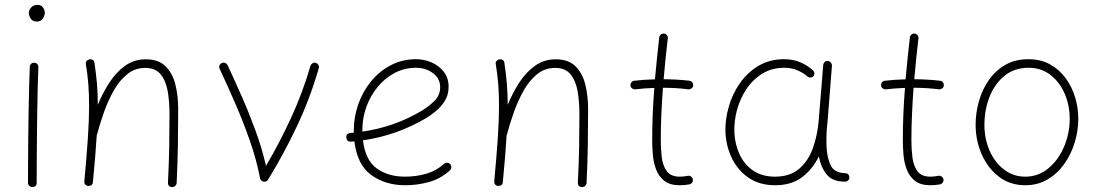

<svg xmlns="http://www.w3.org/2000/svg" viewBox="-20 -749 4513 787"><path d="M98.1 -694.8Q98.1 -708 107.9 -718.5Q117.7 -729 133.8 -729Q149.4 -729 156.5 -718Q163.6 -707 163.6 -698.2Q163.6 -683.6 155 -672.1Q146.5 -660.6 131.3 -660.6Q113.3 -660.6 105.7 -673.1Q98.1 -685.5 98.1 -694.8ZM120.6 -491.7Q127.9 -491.7 132.8 -486.3Q137.7 -481 137.2 -473.1Q135.7 -439 134.5 -390.6Q133.3 -342.3 132.6 -287.4Q131.8 -232.4 131.3 -178Q130.9 -123.5 130.6 -77.1Q130.4 -30.8 130.4 0Q130.4 17.6 112.3 17.6Q105 17.6 99.9 12.5Q94.7 7.3 94.7 0Q94.7 -30.8 95 -77.1Q95.2 -123.5 95.7 -178Q96.2 -232.4 97.2 -287.6Q98.1 -342.8 99.4 -391.6Q100.6 -440.4 102.1 -475.1Q102.1 -482.4 107.4 -487.3Q112.8 -492.2 120.6 -491.7Z M325.7 -5.9Q335.4 -110.4 340.3 -184.3Q345.2 -258.3 345.2 -315.9Q345.2 -363.8 342 -404.3Q338.9 -444.8 332 -485.8Q330.6 -494.1 335 -499Q339.4 -503.9 345.2 -505.4Q352.1 -507.3 359.1 -503.9Q366.2 -500.5 367.2 -491.7Q373.5 -449.7 377.2 -408.4Q380.9 -367.2 380.9 -319.3Q400.9 -368.2 428.5 -410.6Q456.1 -453.1 492.9 -479.5Q529.8 -505.9 577.6 -505.9Q630.4 -505.9 659.2 -476.8Q688 -447.8 699.2 -401.4Q710.4 -355 710.4 -301.8Q710.4 -226.6 709.2 -153.8Q708 -81.1 704.1 0.5Q704.1 6.8 699.2 12.2Q694.3 17.6 686 17.6Q668.5 17.6 668.5 -0.5Q672.4 -77.6 673.6 -145Q674.8 -212.4 674.8 -282.2Q674.8 -331.5 667.5 -374.5Q660.2 -417.5 638.7 -444.1Q617.2 -470.7 575.2 -470.7Q533.7 -470.7 502 -445.3Q470.2 -419.9 446.8 -378.7Q423.3 -337.4 406.2 -289.3Q389.2 -241.2 377.4 -196.3Q377 -194.8 376.5 -193.8Q374 -153.3 370.1 -105.7Q366.2 -58.1 360.8 -2Q360.4 6.3 354.2 10Q348.1 13.7 341.3 13.2Q335 12.7 330.1 8.1Q325.2 3.4 325.7 -5.9Z M889.2 -490.7Q896 -493.7 902.8 -491Q909.7 -488.3 913.1 -481.4Q940.9 -421.9 970.9 -353.8Q1001 -285.6 1027.3 -213.6Q1053.7 -141.6 1070.3 -69.3Q1125 -161.6 1172.9 -265.4Q1220.7 -369.1 1252.4 -479Q1254.9 -485.8 1261.2 -489.7Q1267.6 -493.7 1274.4 -491.2Q1281.2 -489.3 1285.2 -482.7Q1289.1 -476.1 1286.6 -469.2Q1251 -345.2 1196 -229.2Q1141.1 -113.3 1078.6 -12.7Q1075.7 -6.3 1068.4 -4.9Q1061 -2.9 1054.2 -6.8Q1047.4 -10.7 1045.9 -18.6Q1031.2 -95.2 1003.7 -173.6Q976.1 -252 943.6 -326.7Q911.1 -401.4 880.4 -466.8Q877 -473.6 879.6 -480.5Q882.3 -487.3 889.2 -490.7Z M1824.2 -50.8Q1785.6 -15.6 1737.8 -2.7Q1689.9 10.3 1640.6 10.3Q1559.6 10.3 1502 -31.5Q1444.3 -73.2 1432.6 -169.4Q1425.8 -168.9 1418.5 -168.5Q1401.4 -167.5 1399.4 -185.1Q1398.4 -202.1 1416 -204.1Q1423.3 -204.6 1430.2 -205.1Q1430.2 -210 1430.2 -214.8Q1430.2 -269.5 1448.5 -321.5Q1466.8 -373.5 1500.7 -415.3Q1534.7 -457 1581.8 -481.7Q1628.9 -506.3 1686 -506.3Q1718.8 -506.3 1749 -493.2Q1779.3 -480 1799.1 -454.8Q1818.8 -429.7 1818.8 -393.1Q1818.8 -360.4 1803.5 -335.7Q1788.1 -311 1766.6 -293.5Q1745.1 -275.9 1727.1 -265.1Q1606.4 -193.8 1467.8 -173.8Q1477.5 -92.8 1523.9 -58.8Q1570.3 -24.9 1640.6 -24.9Q1686 -24.9 1727.3 -36.9Q1768.6 -48.8 1799.8 -77.1Q1805.2 -82 1812.7 -81.8Q1820.3 -81.5 1825.2 -76.2Q1830.1 -70.8 1829.8 -63.2Q1829.6 -55.7 1824.2 -50.8ZM1685.5 -471.2Q1638.2 -471.2 1598.1 -450.2Q1558.1 -429.2 1528.3 -393.1Q1498.5 -356.9 1481.9 -311.3Q1465.3 -265.6 1465.3 -216.3Q1465.3 -212.9 1465.3 -209.5Q1597.2 -228.5 1707.5 -294.4Q1735.8 -311 1760 -334.7Q1784.2 -358.4 1784.2 -391.1Q1784.2 -427.7 1754.4 -449.5Q1724.6 -471.2 1685.5 -471.2Z M2005.9 -5.9Q2015.6 -110.4 2020.5 -184.3Q2025.4 -258.3 2025.4 -315.9Q2025.4 -363.8 2022.2 -404.3Q2019 -444.8 2012.2 -485.8Q2010.7 -494.1 2015.1 -499Q2019.5 -503.9 2025.4 -505.4Q2032.2 -507.3 2039.3 -503.9Q2046.4 -500.5 2047.4 -491.7Q2053.7 -449.7 2057.4 -408.4Q2061 -367.2 2061 -319.3Q2081.1 -368.2 2108.6 -410.6Q2136.2 -453.1 2173.1 -479.5Q2210 -505.9 2257.8 -505.9Q2310.5 -505.9 2339.4 -476.8Q2368.2 -447.8 2379.4 -401.4Q2390.6 -355 2390.6 -301.8Q2390.6 -226.6 2389.4 -153.8Q2388.2 -81.1 2384.3 0.5Q2384.3 6.8 2379.4 12.2Q2374.5 17.6 2366.2 17.6Q2348.6 17.6 2348.6 -0.5Q2352.5 -77.6 2353.8 -145Q2355 -212.4 2355 -282.2Q2355 -331.5 2347.7 -374.5Q2340.3 -417.5 2318.8 -444.1Q2297.4 -470.7 2255.4 -470.7Q2213.9 -470.7 2182.1 -445.3Q2150.4 -419.9 2127 -378.7Q2103.5 -337.4 2086.4 -289.3Q2069.3 -241.2 2057.6 -196.3Q2057.1 -194.8 2056.6 -193.8Q2054.2 -153.3 2050.3 -105.7Q2046.4 -58.1 2041 -2Q2040.5 6.3 2034.4 10Q2028.3 13.7 2021.5 13.2Q2015.1 12.7 2010.3 8.1Q2005.4 3.4 2005.9 -5.9Z M2821.3 -398.4Q2820.8 -391.1 2814.7 -386.7Q2808.6 -382.3 2801.8 -382.8Q2754.4 -389.2 2697.3 -389.2Q2693.4 -335.4 2690.9 -281.7Q2688.5 -228 2688.5 -173.3Q2688.5 -138.2 2692.6 -104Q2696.8 -69.8 2713.1 -47.4Q2729.5 -24.9 2766.1 -24.9Q2782.2 -24.9 2799.3 -28.3Q2806.2 -29.8 2812.3 -25.4Q2818.4 -21 2819.8 -14.2Q2821.3 -6.8 2816.9 -0.7Q2812.5 5.4 2805.7 6.8Q2785.2 10.3 2766.1 10.3Q2725.6 10.3 2702.6 -8.1Q2679.7 -26.4 2669.2 -54.7Q2658.7 -83 2656 -114.7Q2653.3 -146.5 2653.3 -173.3Q2653.3 -228 2655.5 -281.7Q2657.7 -335.4 2662.1 -388.7Q2621.1 -387.2 2583.5 -382.8Q2576.7 -382.3 2570.8 -386.7Q2564.9 -391.1 2564 -398.4Q2563.5 -405.3 2567.9 -411.4Q2572.3 -417.5 2579.6 -418Q2621.1 -422.9 2664.6 -423.8Q2668.5 -467.3 2672.9 -510Q2677.2 -552.7 2682.1 -595.7Q2683.1 -603 2689 -607.7Q2694.8 -612.3 2701.7 -611.3Q2709 -610.8 2713.6 -604.7Q2718.3 -598.6 2717.3 -591.8Q2712.4 -549.8 2708 -508.1Q2703.6 -466.3 2700.2 -424.3Q2756.8 -423.8 2806.2 -418Q2813 -417.5 2817.6 -411.4Q2822.3 -405.3 2821.3 -398.4Z M3156.7 -24.9Q3218.8 -24.9 3256.3 -57.6Q3293.9 -90.3 3312.5 -143.3Q3331.1 -196.3 3335.9 -255.9L3354.5 -483.9Q3355.5 -490.7 3360.8 -495.4Q3366.2 -500 3373.5 -499Q3380.4 -498.5 3385.5 -492.4Q3390.6 -486.3 3390.1 -479L3372.1 -251Q3371.1 -238.8 3369.6 -227.1Q3366.2 -184.6 3368.2 -143.1Q3370.6 -101.1 3385.3 -70.6Q3399.9 -40 3446.3 -39.1Q3460.9 -37.1 3461.4 -22Q3461.9 -14.6 3456.5 -9.5Q3451.2 -4.4 3443.8 -4.4Q3391.1 -4.4 3367.4 -35.2Q3343.8 -65.9 3336.4 -107.9Q3312 -56.6 3268.3 -23.2Q3224.6 10.3 3157.2 10.3Q3094.2 10.3 3049.8 -19.5Q3005.4 -49.3 2981 -98.6Q2956.5 -147.9 2953.6 -205.6Q2951.7 -256.8 2966.6 -309.8Q2981.4 -362.8 3012.5 -407.5Q3043.5 -452.1 3089.1 -479.2Q3134.8 -506.3 3193.8 -506.3Q3232.9 -506.3 3262.7 -492.7Q3292.5 -479 3313 -460Q3317.9 -455.1 3317.9 -447.3Q3317.9 -439.5 3312.5 -435.1Q3307.6 -430.7 3299.8 -431.4Q3292 -432.1 3287.6 -437.5Q3272.5 -450.2 3249 -460.7Q3225.6 -471.2 3194.3 -471.2Q3144 -471.2 3105 -447.3Q3065.9 -423.3 3039.6 -383.8Q3013.2 -344.2 3000.7 -297.4Q2988.3 -250.5 2990.2 -205.1Q2992.7 -155.8 3012.2 -114.7Q3031.7 -73.7 3068.1 -49.3Q3104.5 -24.9 3156.7 -24.9Z M3848.6 -398.4Q3848.1 -391.1 3842 -386.7Q3835.9 -382.3 3829.1 -382.8Q3781.7 -389.2 3724.6 -389.2Q3720.7 -335.4 3718.3 -281.7Q3715.8 -228 3715.8 -173.3Q3715.8 -138.2 3720 -104Q3724.1 -69.8 3740.5 -47.4Q3756.8 -24.9 3793.5 -24.9Q3809.6 -24.9 3826.7 -28.3Q3833.5 -29.8 3839.6 -25.4Q3845.7 -21 3847.2 -14.2Q3848.6 -6.8 3844.2 -0.7Q3839.8 5.4 3833 6.8Q3812.5 10.3 3793.5 10.3Q3752.9 10.3 3730 -8.1Q3707 -26.4 3696.5 -54.7Q3686 -83 3683.3 -114.7Q3680.7 -146.5 3680.7 -173.3Q3680.7 -228 3682.9 -281.7Q3685.1 -335.4 3689.5 -388.7Q3648.4 -387.2 3610.8 -382.8Q3604 -382.3 3598.1 -386.7Q3592.3 -391.1 3591.3 -398.4Q3590.8 -405.3 3595.2 -411.4Q3599.6 -417.5 3606.9 -418Q3648.4 -422.9 3691.9 -423.8Q3695.8 -467.3 3700.2 -510Q3704.6 -552.7 3709.5 -595.7Q3710.4 -603 3716.3 -607.7Q3722.2 -612.3 3729 -611.3Q3736.3 -610.8 3741 -604.7Q3745.6 -598.6 3744.6 -591.8Q3739.7 -549.8 3735.4 -508.1Q3731 -466.3 3727.5 -424.3Q3784.2 -423.8 3833.5 -418Q3840.3 -417.5 3845 -411.4Q3849.6 -405.3 3848.6 -398.4Z M4195.8 -506.3Q4246.1 -506.3 4284.2 -485.1Q4322.3 -463.9 4348.1 -428.5Q4374 -393.1 4387 -349.9Q4399.9 -306.6 4399.9 -262.7Q4399.9 -213.9 4385.3 -165.3Q4370.6 -116.7 4342.5 -77.1Q4314.5 -37.6 4274.2 -13.7Q4233.9 10.3 4182.6 10.3Q4119.6 10.3 4074 -25.1Q4028.3 -60.5 4003.7 -117.2Q3979 -173.8 3979 -237.3Q3979 -286.6 3992.7 -334.5Q4006.3 -382.3 4033.4 -421.1Q4060.5 -460 4101.1 -483.2Q4141.6 -506.3 4195.8 -506.3ZM4195.8 -471.2Q4137.7 -471.2 4097.4 -438.2Q4057.1 -405.3 4036.1 -352.1Q4015.1 -298.8 4015.1 -237.3Q4015.1 -179.7 4036.4 -131.3Q4057.6 -83 4095.5 -54Q4133.3 -24.9 4182.6 -24.9Q4236.3 -24.9 4277.3 -59.1Q4318.4 -93.3 4341.6 -147.7Q4364.7 -202.1 4364.7 -262.7Q4364.7 -316.4 4344.5 -364Q4324.2 -411.6 4286.4 -441.4Q4248.5 -471.2 4195.8 -471.2Z"/></svg>

Font: Mikhak ExtraLight
Style: Regular
Weight: 200
Designer: Amin Abedi
Version: Version 3.3